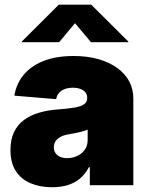

<svg xmlns="http://www.w3.org/2000/svg" viewBox="-20 -786 634 815"><path d="M201.7 8.8Q149.4 8.8 109.4 -8.3Q69.3 -25.4 46.9 -60.3Q24.4 -95.2 24.4 -148.9Q24.4 -193.8 39.6 -225.3Q54.7 -256.8 82 -276.9Q109.4 -296.9 145.8 -307.6Q182.1 -318.4 224.1 -321.3Q270 -324.7 297.6 -329.6Q325.2 -334.5 337.6 -344Q350.1 -353.5 350.1 -368.7V-370.6Q350.1 -384.3 342.5 -393.8Q335 -403.3 321.5 -408.4Q308.1 -413.6 289.1 -413.6Q270.5 -413.6 255.6 -408.2Q240.7 -402.8 231 -392.1Q221.2 -381.3 218.3 -365.2L41 -379.9Q48.3 -427.7 78.4 -465.8Q108.4 -503.9 162.1 -526.1Q215.8 -548.3 293 -548.3Q351.1 -548.3 397.9 -534.9Q444.8 -521.5 478 -497.3Q511.2 -473.1 528.6 -440.4Q545.9 -407.7 545.9 -369.1V0H361.3V-76.2H357.4Q340.8 -45.4 317.9 -26.9Q294.9 -8.3 265.9 0.2Q236.8 8.8 201.7 8.8ZM265.1 -114.7Q287.6 -114.7 307.4 -123.8Q327.1 -132.8 339.6 -149.9Q352.1 -167 352.1 -191.4V-235.8Q344.2 -232.9 335.7 -230Q327.1 -227.1 317.1 -224.9Q307.1 -222.7 296.6 -220.5Q286.1 -218.3 273.9 -216.3Q251.5 -212.9 237.1 -205.1Q222.7 -197.3 215.6 -186Q208.5 -174.8 208.5 -160.6Q208.5 -146 215.8 -135.7Q223.1 -125.5 235.8 -120.1Q248.5 -114.7 265.1 -114.7ZM231 -606.9H72.8V-609.9L229.5 -766.1H367.2L524.4 -609.9V-606.9H366.2L298.3 -687.5Z"/></svg>

Font: Inter 17pt Black
Style: Regular
Weight: 900
Version: Version 4.001;git-66647c0bb